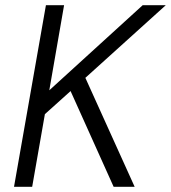

<svg xmlns="http://www.w3.org/2000/svg" viewBox="-20 -720 659 740"><path d="M34 0 157 -700H227L170 -372L530 -700H619L309 -420L499 0H418L252 -369L153 -280L104 0Z"/></svg>

Font: DM Sans 18pt Light
Style: Italic
Weight: 300
Italic angle: -10°
Designer: Colophon Foundry, Jonny Pinhorn
Foundry: Colophon Foundry
Version: Version 4.004;gftools[0.9.30]